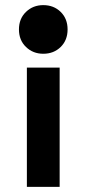

<svg xmlns="http://www.w3.org/2000/svg" viewBox="-20 -530 338 750"><path d="M213 200H85V-266H213ZM149 -510Q190 -510 217 -483.5Q244 -457 244 -415Q244 -373 217 -346.5Q190 -320 149 -320Q109 -320 81.5 -346.5Q54 -373 54 -415Q54 -457 81.5 -483.5Q109 -510 149 -510Z"/></svg>

Font: Space Grotesk Variable Light
Style: Regular
Weight: 300
Designer: Florian Karsten
Foundry: Florian Karsten
Version: Version 2.000